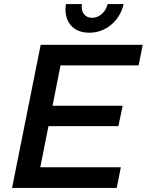

<svg xmlns="http://www.w3.org/2000/svg" viewBox="-20 -919 718 939"><path d="M237 -402H580L559 -302H217L177 -101H571L551 0H39L179 -700H678L658 -599H276ZM380.5 -899Q376 -869.5 390 -850.8Q404 -832 430.5 -832Q457 -832 478 -850.8Q499 -869.5 506.5 -899H584.5Q577.5 -867.5 561.5 -841.8Q545.5 -816 523.2 -797.5Q501 -779 473.8 -769Q446.5 -759 416.5 -759Q386.5 -759 363 -769Q339.5 -779 324.5 -797.5Q309.5 -816 303.5 -841.8Q297.5 -867.5 302.5 -899Z"/></svg>

Font: Argentum Sans
Style: Italic
Weight: 400
Italic angle: -11.3099°
Designer: Julieta Ulanovsky, Owen Earl, Rasmus Andersson, Cristiano Sobral
Foundry: The Argentum Sans Project Authors
Version: Version 3.131; ttfautohint (v1.8.4.7-5d5b-dirty)